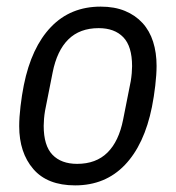

<svg xmlns="http://www.w3.org/2000/svg" viewBox="-20 -548 531 580"><path d="M207 12Q123 12 80.5 -37.5Q38 -87 38 -167Q38 -193 42 -227Q46 -261 52 -291Q75 -405 134 -466.5Q193 -528 284 -528Q326 -528 357.5 -515Q389 -502 410.5 -478.5Q432 -455 442.5 -422Q453 -389 453 -349Q453 -323 449 -289Q445 -255 439 -225Q416 -111 357 -49.5Q298 12 207 12ZM213 -53Q270 -53 304.5 -87Q339 -121 352 -187L375 -303Q377 -315 378 -327Q379 -339 379 -348Q379 -408 352.5 -435.5Q326 -463 278 -463Q221 -463 186.5 -429Q152 -395 139 -329L116 -213Q114 -201 113 -189Q112 -177 112 -168Q112 -108 138.5 -80.5Q165 -53 213 -53Z"/></svg>

Font: IBM Plex Sans Condensed
Style: Italic
Weight: 400
Width: 3
Italic angle: -11°
Designer: Mike Abbink, Paul van der Laan, Pieter van Rosmalen
Foundry: Bold Monday
Version: Version 1.3